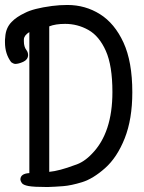

<svg xmlns="http://www.w3.org/2000/svg" viewBox="-61 -738 581 772"><path d="M391 -368Q391 -474 364.5 -533.5Q338 -593 294.5 -617.5Q251 -642 201 -642Q162 -642 137 -632V-47Q178 -51 239 -74Q239 -74 239 -74Q276 -85 309 -120Q391 -204 391 -368ZM35 -572Q35 -550 45 -537Q52 -528 52 -516Q51 -498 32.5 -489.5Q14 -481 0 -481H-1Q-8 -482 -16 -488Q-41 -521 -41 -568Q-41 -573 -41 -578L-40 -588Q-38 -626 -14 -650Q5 -670 39 -686Q73 -704 148 -714Q179 -718 210 -718Q282 -718 341 -681Q400 -644 435.5 -567Q471 -490 471 -367Q471 -259 440.5 -182Q410 -105 361.5 -62Q313 -19 269 -5.5Q225 8 193 10.5Q161 13 130 14Q75 14 53.5 10Q32 6 26.5 -2.5Q21 -11 21 -16Q21 -40 57 -42V-609Q36 -596 35 -580Q35 -576 35 -572Z"/></svg>

Font: Moon Stars Kai HW
Style: Bold
Weight: 700
Designer: GuiWonder
Version: Version 1.101